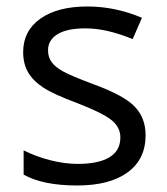

<svg xmlns="http://www.w3.org/2000/svg" viewBox="-20 -565 517 595"><path d="M431.2 -146Q431.2 -71.3 375.5 -30.8Q319.8 9.8 219.2 9.8Q112.8 9.8 53.2 -23.9V-99.1Q91.8 -79.6 136 -68.4Q180.2 -57.1 221.2 -57.1Q284.7 -57.1 318.8 -77.4Q353 -97.7 353 -139.2Q353 -170.4 325.9 -192.6Q298.8 -214.8 220.2 -245.1Q145.5 -272.9 114 -293.7Q82.5 -314.5 67.1 -340.8Q51.8 -367.2 51.8 -403.8Q51.8 -469.2 105 -507.1Q158.2 -544.9 251 -544.9Q337.4 -544.9 419.9 -509.8L391.1 -443.8Q310.5 -477.1 245.1 -477.1Q187.5 -477.1 158.2 -459Q128.9 -440.9 128.9 -409.2Q128.9 -387.7 139.9 -372.6Q150.9 -357.4 175.3 -343.8Q199.7 -330.1 269 -304.2Q364.3 -269.5 397.7 -234.4Q431.2 -199.2 431.2 -146Z"/></svg>

Font: f07869316
Style: Regular
Weight: 400
Foundry: Ascender Corporation
Version: Version 1.10